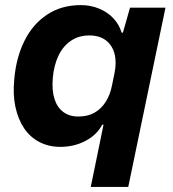

<svg xmlns="http://www.w3.org/2000/svg" viewBox="-20 -566 677 753"><path d="M336 167 386 -77H381Q359 -36 314.5 -13Q270 10 217 10Q171 10 134.5 -9Q98 -28 74.5 -63Q51 -98 40.5 -146.5Q30 -195 36 -255Q43 -339 75.5 -405Q108 -471 164.5 -508.5Q221 -546 297 -546Q335 -546 368 -532.5Q401 -519 424 -495Q447 -471 457 -438H462L490 -536H629L483 167ZM287 -109Q324 -109 350.5 -124Q377 -139 394.5 -166.5Q412 -194 419 -230L429 -279Q438 -322 429 -355.5Q420 -389 395 -408Q370 -427 330 -427Q289 -427 258 -406Q227 -385 209 -347Q191 -309 187 -259Q183 -212 193.5 -178.5Q204 -145 228 -127Q252 -109 287 -109Z"/></svg>

Font: Mona Sans ExtraLight
Style: Bold Italic
Weight: 700
Italic angle: -11.6951°
Version: Version 2.000